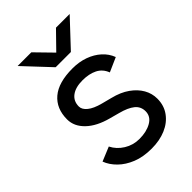

<svg xmlns="http://www.w3.org/2000/svg" viewBox="-211 -790 892 892"><g transform="rotate(-45 235.0 -344.0)"><path d="M245 12Q190 12 149 -4.5Q108 -21 80.5 -48Q53 -75 41 -107L111 -136Q128 -102 162 -81Q196 -60 237 -60Q284 -60 316 -78.5Q348 -97 348 -131Q348 -162 324.5 -181Q301 -200 255 -212L207 -225Q139 -243 101 -279.5Q63 -316 63 -362Q63 -433 109.5 -472.5Q156 -512 248 -512Q292 -512 328 -499Q364 -486 390 -462.5Q416 -439 428 -407L358 -376Q345 -410 315 -425Q285 -440 242 -440Q196 -440 170 -420.5Q144 -401 144 -366Q144 -346 165.5 -328.5Q187 -311 229 -300L279 -287Q328 -275 361 -251.5Q394 -228 411 -198Q428 -168 428 -134Q428 -89 404 -56Q380 -23 339 -5.5Q298 12 245 12ZM203 -571V-572L328 -700H418L297 -571ZM197 -571 76 -700H166L291 -572V-571Z"/></g></svg>

Font: Figtree Light
Style: Regular
Weight: 400
Version: Version 2.002